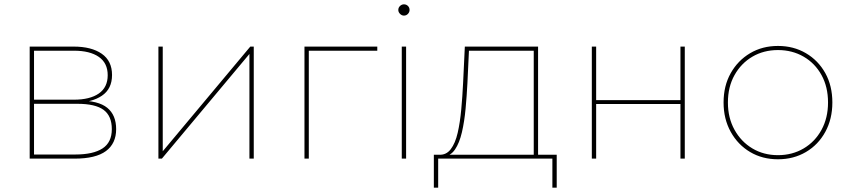

<svg xmlns="http://www.w3.org/2000/svg" viewBox="-20 -732 3924 886"><path d="M117 0V-517H320Q402 -517 449.5 -484Q497 -451 497 -386Q497 -322 450.5 -290.5Q404 -259 330 -259L343 -268Q434 -268 475 -234.5Q516 -201 516 -136Q516 -70 469 -35Q422 0 324 0ZM137 -19H327Q410 -19 453 -47Q496 -75 496 -136Q496 -197 458 -225Q420 -253 337 -253H137ZM137 -272H321Q395 -272 436 -300.5Q477 -329 477 -385Q477 -441 436 -469.5Q395 -498 321 -498H137Z M711 0V-517H731V-34L1135 -517H1151V0H1131V-483L727 0Z M1385 0V-517H1721V-498H1397L1405 -506V0Z M1834 0V-517H1854V0ZM1844 -660Q1834 -660 1826 -668Q1818 -676 1818 -686Q1818 -697 1826 -704.5Q1834 -712 1844 -712Q1855 -712 1862.5 -704.5Q1870 -697 1870 -686Q1870 -676 1862.5 -668Q1855 -660 1844 -660Z M2027 -10 2006 -18Q2039 -16 2060 -43.5Q2081 -71 2092 -119Q2103 -167 2108.5 -227Q2114 -287 2117 -349L2125 -517H2463V-10H2443V-498H2144L2137 -349Q2134 -290 2128.5 -230.5Q2123 -171 2111.5 -121.5Q2100 -72 2079.5 -42Q2059 -12 2027 -10ZM1982 134V-18H2549V134H2529V0H2002V134Z M2711 0V-517H2731V-270H3120V-517H3140V0H3120V-252H2731V0Z M3570 3Q3498 3 3441.5 -30.5Q3385 -64 3352 -123.5Q3319 -183 3319 -259Q3319 -336 3352 -394.5Q3385 -453 3441.5 -486.5Q3498 -520 3570 -520Q3642 -520 3699 -486.5Q3756 -453 3788.5 -394.5Q3821 -336 3821 -259Q3821 -183 3788.5 -123.5Q3756 -64 3699 -30.5Q3642 3 3570 3ZM3570 -16Q3636 -16 3688.5 -47Q3741 -78 3771 -133Q3801 -188 3801 -259Q3801 -331 3771 -385.5Q3741 -440 3688.5 -470.5Q3636 -501 3570 -501Q3504 -501 3452 -470.5Q3400 -440 3369.5 -385.5Q3339 -331 3339 -259Q3339 -188 3369.5 -133Q3400 -78 3452 -47Q3504 -16 3570 -16Z"/></svg>

Font: Montserrat Thin
Style: Regular
Weight: 100
Designer: Julieta Ulanovsky
Foundry: Julieta Ulanovsky
Version: Version 9.000